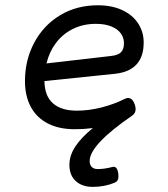

<svg xmlns="http://www.w3.org/2000/svg" viewBox="-20 -482 640 732"><path d="M527.8 -319.8Q527.8 -212.4 418.5 -200.7L149.4 -172.9Q150.4 -115.2 182.4 -87.6Q214.4 -60.1 272.5 -60.1Q319.3 -60.1 367.7 -72.5Q416 -85 455.6 -105Q461.9 -108.4 468.3 -108.4Q476.6 -108.4 483.2 -102.1Q489.7 -95.7 493.7 -84Q497.1 -74.2 497.1 -65.9Q497.1 -49.8 482.9 -40.5Q321.8 70.3 321.8 131.8Q321.8 146.5 329.8 154.5Q337.9 162.6 352.5 162.6Q377.4 162.6 407.7 154.8Q411.6 153.8 413.1 153.8Q426.8 153.8 430.7 177.7Q431.6 186.5 431.6 189.9Q431.6 199.7 428.2 205.6Q424.8 211.4 416.5 214.8Q377.9 230.5 333.5 230.5Q293 230.5 268.8 208.3Q244.6 186 244.6 146.5Q244.6 110.8 267.3 76.4Q290 42 334 6.3Q299.8 10.7 265.1 10.7Q204.6 10.7 161.9 -11.5Q119.1 -33.7 97.2 -75Q75.2 -116.2 75.2 -172.9Q75.2 -252.9 110.4 -319.1Q145.5 -385.3 208.7 -423.6Q272 -461.9 353 -461.9Q406.2 -461.9 445.8 -443.6Q485.4 -425.3 506.6 -392.8Q527.8 -360.4 527.8 -319.8ZM157.2 -240.2 403.3 -268.6Q430.7 -271.5 441.7 -283.2Q452.6 -294.9 452.6 -317.4Q452.6 -338.4 440.4 -355Q428.2 -371.6 404.1 -381.3Q379.9 -391.1 345.7 -391.1Q296.9 -391.1 258.1 -371.8Q219.2 -352.5 193.6 -318.6Q168 -284.7 157.2 -240.2Z"/></svg>

Font: Courier Prime Sans
Style: Italic
Weight: 400
Italic angle: -10°
Designer: Alan Dague-Greene
Foundry: Quote-Unquote Apps
Version: Version 3.020